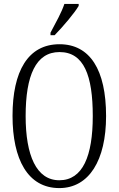

<svg xmlns="http://www.w3.org/2000/svg" viewBox="-20 -951 607 981"><path d="M238 -784V-771H259C303 -816 362 -886 382 -921V-931H309C294 -886 267 -839 238 -784ZM283 10C435 10 522 -132 522 -358C522 -594 440 -725 284 -725C123 -725 44 -587 44 -359C44 -137 122 10 283 10ZM283 -30C166 -30 111 -157 111 -358C111 -565 163 -685 284 -685C409 -685 454 -565 454 -358C454 -154 403 -30 283 -30Z"/></svg>

Font: Noto Serif Hebrew ExtraCondensed Light
Style: Regular
Weight: 300
Width: 2
Designer: Monotype Design Team
Foundry: Monotype Imaging Inc.
Version: Version 2.004